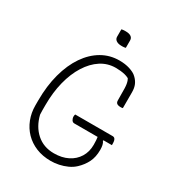

<svg xmlns="http://www.w3.org/2000/svg" viewBox="-212 -1022 1074 1170"><g transform="rotate(30 325.0 -436.5)"><path d="M313 -300H577Q585 -300 590 -295.5Q595 -291 597.5 -282.5Q600 -274 600 -260V-250H335Q329 -250 324.5 -253Q320 -256 317 -260.5Q314 -265 312 -271.5Q310 -278 310 -285Q310 -290 311 -294Q312 -298 313 -300ZM383 -720Q403 -720 421 -717.5Q439 -715 455 -710Q471 -705 484.5 -698Q498 -691 508 -681Q526 -664 535.5 -642.5Q545 -621 545 -590Q545 -572 545 -553.5Q545 -535 545 -516.5Q545 -498 545 -479Q542 -478 538.5 -477.5Q535 -477 531 -477Q512 -477 503.5 -483.5Q495 -490 495 -504Q495 -559 494 -590Q493 -621 485.5 -640Q478 -659 458 -678L505 -634Q480 -656 450.5 -663Q421 -670 386 -670Q329 -670 282 -639.5Q235 -609 200 -553.5Q165 -498 146 -423Q127 -348 127 -259V-250Q127 -234 127 -221Q127 -208 128 -192Q146 -118 195.5 -74Q245 -30 318 -30Q374 -30 415.5 -51Q457 -72 480 -109.5Q503 -147 503 -196Q503 -213 502 -227.5Q501 -242 499 -255Q497 -268 494 -279H556L539 -246Q547 -236 550 -221.5Q553 -207 553 -189Q553 -139 535 -102.5Q517 -66 485 -36Q465 -17 437.5 -4.5Q410 8 381 14Q352 20 325 20Q267 20 221 1Q175 -18 142.5 -51.5Q110 -85 92.5 -130Q75 -175 75 -226V-260Q75 -364 98 -449Q121 -534 162.5 -594.5Q204 -655 260 -687.5Q316 -720 383 -720ZM297 -890Q300 -891 303.5 -891.5Q307 -892 310.5 -892.5Q314 -893 318.5 -893Q323 -893 327 -893Q351 -893 364 -884Q377 -875 377 -858V-806Q374 -805 370.5 -804.5Q367 -804 363.5 -803.5Q360 -803 356 -803Q352 -803 347 -803Q324 -803 310.5 -812.5Q297 -822 297 -838Z"/></g></svg>

Font: Recursive Casual Light
Style: Regular
Weight: 300
Version: Version 1.047